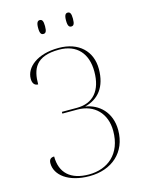

<svg xmlns="http://www.w3.org/2000/svg" viewBox="-133 -982 810 1070"><g transform="rotate(-15 271.5 -447.0)"><path d="M365 -823C378 -823 385 -831 385 -863C385 -894 378 -903 365 -903C353 -903 345 -894 345 -863C345 -831 353 -823 365 -823ZM204 -823C217 -823 224 -831 224 -863C224 -894 217 -903 204 -903C192 -903 184 -894 184 -863C184 -831 192 -823 204 -823ZM248 9C377 9 468 -70 468 -198C468 -302 400 -361 324 -372C403 -392 452 -451 452 -555C452 -657 382 -726 265 -726C142 -726 71 -666 71 -600C71 -577 80 -559 103 -559C103 -647 129 -716 265 -716C368 -716 424 -651 424 -548C424 -439 373 -377 278 -377H191V-367H278C375 -367 440 -302 440 -201C440 -67 355 -1 247 -1C142 -1 85 -53 85 -148C63 -148 55 -136 55 -116C55 -49 126 9 248 9Z"/></g></svg>

Font: Noto Serif Display Thin
Style: Regular
Weight: 100
Designer: Monotype Design Team
Foundry: Monotype Imaging Inc.
Version: Version 2.009